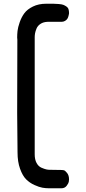

<svg xmlns="http://www.w3.org/2000/svg" viewBox="-20 -813 462 1029"><path d="M228 -793Q254 -793 265.5 -793Q277 -793 294.5 -791.5Q312 -790 319.5 -787Q327 -784 335.5 -778.5Q344 -773 347 -764Q350 -755 350 -743Q350 -741 349.5 -738Q349 -735 347 -727Q345 -719 341 -712.5Q337 -706 328.5 -701Q320 -696 309 -696H295H234Q212 -695 197 -685Q182 -675 176 -660.5Q170 -646 168 -635Q166 -624 166 -614V-608V-202V14Q166 42 176 60.5Q186 79 202.5 86Q219 93 228.5 95Q238 97 246 97H247H248L312 98Q316 98 322.5 99.5Q329 101 339.5 114Q350 127 350 149Q350 154 348.5 162Q347 170 337 183Q327 196 309 196H244H242Q225 196 207.5 193Q190 190 164.5 178.5Q139 167 120 148Q101 129 87.5 91.5Q74 54 74 4L72 -207L73 -600Q72 -605 72 -612Q72 -629 74 -647.5Q76 -666 85.5 -693.5Q95 -721 110.5 -742Q126 -763 156.5 -778Q187 -793 228 -793Z"/></svg>

Font: Soda Fountain
Style: Regular
Weight: 400
Version: Version 1.0